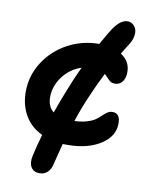

<svg xmlns="http://www.w3.org/2000/svg" viewBox="-90 -725 764 955"><g transform="rotate(10 292.0 -247.0)"><path d="M175.8 163.1Q146 163.1 132.8 141.8Q119.6 120.6 127 85.9Q138.2 33.2 155.8 -26.9Q98.6 -53.7 68.4 -105.2Q38.1 -156.7 38.1 -225.1Q38.1 -305.7 82 -374.5Q126 -443.4 199.2 -482.7Q272.5 -522 356.9 -522Q388.7 -578.1 401.9 -599.1Q440.4 -658.7 478 -657.2Q492.2 -657.2 503.4 -648.4Q514.6 -639.6 520 -625.5Q525.4 -611.3 522 -590.6Q518.6 -569.8 504.9 -547.9Q497.6 -537.1 485.4 -516.8Q473.1 -496.6 471.2 -493.2Q519 -462.4 519 -408.2Q519 -378.9 505.6 -359.9Q492.2 -340.8 466.8 -340.8Q454.1 -340.8 445.6 -346.2Q437 -351.6 426.8 -363.3Q416.5 -375 410.2 -379.9Q377 -314 356.9 -266.1Q326.7 -198.7 301.8 -123Q338.9 -124.5 366.2 -133.1Q393.6 -141.6 408.2 -152.8Q422.9 -164.1 434.1 -174.8Q445.3 -185.5 456.5 -192.9Q467.8 -200.2 481 -200.2Q520 -200.2 520 -148.9Q520 -83 454.6 -41.5Q389.2 0 289.1 0H264.2Q240.2 93.3 237.8 104Q231.9 132.8 215.6 147.9Q199.2 163.1 175.8 163.1ZM237.8 -266.1Q261.7 -328.6 291 -390.1Q233.9 -371.6 198 -323.2Q162.1 -274.9 162.1 -219.2Q162.1 -171.9 192.9 -147Q218.3 -218.8 237.8 -266.1Z"/></g></svg>

Font: Shantell Sans Bouncy
Style: Regular
Weight: 600
Designer: Stephen Nixon, Anya Danilova, Shantell Martin
Foundry: Arrow Type
Version: Version 1.006;[9816181b4]